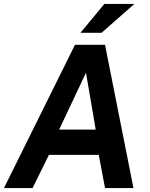

<svg xmlns="http://www.w3.org/2000/svg" viewBox="-28 -949 758 969"><path d="M-8 0 350.5 -723H502L645.5 0H502L470.5 -167.5H219L136.5 0ZM270.5 -295H455L406 -582ZM378 -783.5 498.5 -929H650L484.5 -783.5Z"/></svg>

Font: Public Sans Thin
Style: Bold Italic
Weight: 700
Italic angle: -8°
Version: Version 2.001